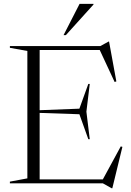

<svg xmlns="http://www.w3.org/2000/svg" viewBox="-20 -955 682 1000"><path d="M31.5 0V-9L122.5 -26V-689.5L31.5 -706V-715H502.5L545.5 -738.5H548L586 -531L577 -528L499.5 -694.5H186.5V-381L393.5 -389L440 -518H447.5L430 -373.5L447.5 -230H440L393.5 -360L186.5 -367V-20.5H515.5L609 -192.5L617.5 -190L565 25.5H561.5L516 0ZM311 -772 394.5 -935H467V-931.5L323 -772Z"/></svg>

Font: Newsreader 72pt Light
Style: Regular
Weight: 300
Designer: Hugues Gentile
Foundry: Production Type
Version: Version 1.003; ttfautohint (v1.8.3)